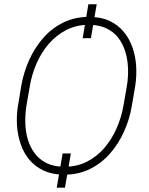

<svg xmlns="http://www.w3.org/2000/svg" viewBox="-20 -799 689 889"><path d="M427.7 -779.3 400.9 -622.1H362.8L389.2 -779.3ZM308.1 -88.4 280.8 69.8H242.7L270 -88.4ZM606.4 -402.8 590.3 -308.1Q580.1 -247.6 554.7 -190.7Q529.3 -133.8 489.7 -88.4Q450.2 -43 396.2 -16.4Q342.3 10.3 274.9 9.8Q222.2 9.3 182.9 -8.8Q143.6 -26.9 116.9 -58.3Q90.3 -89.8 76.2 -130.6Q62 -171.4 58.8 -216.8Q55.7 -262.2 63 -308.1L78.6 -402.8Q89.4 -463.4 114.7 -520.3Q140.1 -577.1 179.7 -622.6Q219.2 -668 273.2 -694.6Q327.1 -721.2 394 -720.7Q447.3 -720.7 486.6 -702.4Q525.9 -684.1 552.2 -652.6Q578.6 -621.1 593 -580.3Q607.4 -539.6 610.4 -494.1Q613.3 -448.7 606.4 -402.8ZM551.3 -308.1 567.9 -403.8Q574.2 -442.9 572.8 -482.7Q571.3 -522.5 560.5 -558.6Q549.8 -594.7 528.6 -622.8Q507.3 -650.9 473.9 -667.2Q440.4 -683.6 393.6 -684.1Q335 -684.6 288.1 -660.6Q241.2 -636.7 206.5 -596.7Q171.9 -556.6 149.9 -506.6Q127.9 -456.5 118.7 -403.8L102.1 -308.1Q96.2 -269 97.2 -229Q98.1 -189 108.9 -153.1Q119.6 -117.2 140.9 -88.9Q162.1 -60.5 195.6 -43.9Q229 -27.3 275.9 -26.9Q335 -26.4 381.8 -50Q428.7 -73.7 463.4 -114.3Q498 -154.8 520 -205.1Q542 -255.4 551.3 -308.1Z"/></svg>

Font: Roboto ExtraLight
Style: Italic
Weight: 250
Designer: Christian Robertson
Foundry: Google
Version: Version 3.009; 2024